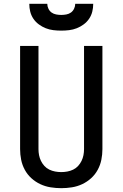

<svg xmlns="http://www.w3.org/2000/svg" viewBox="-20 -975 640 1003"><path d="M300 8Q272 8 244 3.5Q216 -1 190.5 -13Q165 -25 144 -44Q123 -63 109.5 -88Q96 -113 90.5 -140.5Q85 -168 85 -196V-735H181V-196Q181 -180 184 -164.5Q187 -149 194 -134.5Q201 -120 212 -108Q223 -96 237.5 -89Q252 -82 268 -79Q284 -76 300 -76Q316 -76 332 -79Q348 -82 362.5 -89Q377 -96 388 -108Q399 -120 406 -134.5Q413 -149 416 -164.5Q419 -180 419 -196V-735H515V-196Q515 -168 509.5 -140.5Q504 -113 490.5 -88Q477 -63 456 -44Q435 -25 409.5 -13Q384 -1 356 3.5Q328 8 300 8ZM300 -815Q279 -815 258.5 -817.5Q238 -820 219 -827.5Q200 -835 183 -847.5Q166 -860 154.5 -877Q143 -894 138 -914Q133 -934 133 -955H227Q227 -942 233 -929.5Q239 -917 249.5 -909.5Q260 -902 273.5 -899.5Q287 -897 300 -897Q313 -897 326.5 -899.5Q340 -902 350.5 -909.5Q361 -917 367 -929.5Q373 -942 373 -955H467Q467 -934 462 -914Q457 -894 445.5 -877Q434 -860 417 -847.5Q400 -835 381 -827.5Q362 -820 341.5 -817.5Q321 -815 300 -815Z"/></svg>

Font: Iosevka Custom Medium Extended
Style: Regular
Weight: 500
Width: 7
Monospace: yes
Designer: Belleve Invis
Foundry: Belleve Invis
Version: Version 11.2.4; ttfautohint (v1.8.4)